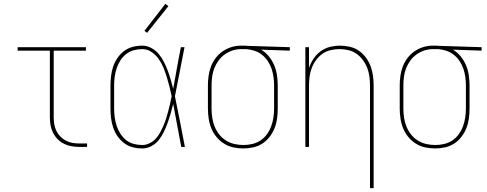

<svg xmlns="http://www.w3.org/2000/svg" viewBox="-20 -766 2540 1001"><path d="M395 0Q374 0 353.5 -3.5Q333 -7 314.5 -16Q296 -25 281 -40Q266 -55 256.5 -74Q247 -93 243.5 -113.5Q240 -134 240 -155V-502H72V-520H428V-502H260V-155Q260 -136 263 -118Q266 -100 274 -83.5Q282 -67 295 -54Q308 -41 324 -32.5Q340 -24 358.5 -21Q377 -18 395 -18H434V0Z M722 8Q696 8 671.5 1.5Q647 -5 627 -20Q607 -35 592.5 -56Q578 -77 570 -101Q562 -125 559 -150Q556 -175 556 -200V-320Q556 -345 559 -370Q562 -395 570 -419Q578 -443 592.5 -464Q607 -485 627 -500Q647 -515 671.5 -521.5Q696 -528 722 -528Q746 -528 768.5 -516Q791 -504 807 -485Q823 -466 834.5 -443.5Q846 -421 854.5 -398Q863 -375 870 -351Q877 -327 883 -303Q893 -357 902.5 -411.5Q912 -466 923 -520H942Q929 -456 917 -391.5Q905 -327 892 -264Q906 -198 918.5 -132Q931 -66 944 0H925Q914 -56 904 -112Q894 -168 883 -224Q877 -200 870 -175.5Q863 -151 854.5 -127Q846 -103 835 -80Q824 -57 808.5 -37Q793 -17 770 -4.5Q747 8 722 8ZM722 -10Q741 -10 759.5 -19Q778 -28 791.5 -42.5Q805 -57 814.5 -74.5Q824 -92 832 -110.5Q840 -129 846 -148Q852 -167 857 -186Q862 -205 866.5 -224.5Q871 -244 875 -264Q870 -289 863.5 -314.5Q857 -340 849.5 -364.5Q842 -389 832 -413.5Q822 -438 807 -459Q792 -480 770 -495Q748 -510 722 -510Q699 -510 677 -504Q655 -498 637 -483.5Q619 -469 607 -450Q595 -431 588 -409.5Q581 -388 578 -365.5Q575 -343 575 -320V-200Q575 -177 578 -154.5Q581 -132 588 -110.5Q595 -89 607 -70Q619 -51 636.5 -36.5Q654 -22 676.5 -16Q699 -10 722 -10ZM747 -595 733 -605 842 -746 858 -734Z M1249 8Q1223 8 1197 2.5Q1171 -3 1148.5 -17Q1126 -31 1109 -51.5Q1092 -72 1082 -96.5Q1072 -121 1068 -147.5Q1064 -174 1064 -200V-320Q1064 -345 1067.5 -370.5Q1071 -396 1080 -419.5Q1089 -443 1104.5 -463.5Q1120 -484 1141 -498.5Q1162 -513 1186.5 -520.5Q1211 -528 1237 -528Q1240 -528 1243.5 -528Q1247 -528 1250 -528Q1254 -528 1258.5 -528Q1263 -528 1267 -527L1491 -520V-502L1341 -507Q1364 -494 1381.5 -472.5Q1399 -451 1409.5 -426Q1420 -401 1424 -374Q1428 -347 1428 -320V-200Q1428 -174 1424.5 -148Q1421 -122 1411.5 -98Q1402 -74 1386 -53Q1370 -32 1348.5 -18Q1327 -4 1301 2Q1275 8 1249 8ZM1249 -10Q1273 -10 1296 -15.5Q1319 -21 1338.5 -34Q1358 -47 1372 -66.5Q1386 -86 1394 -108Q1402 -130 1405.5 -153.5Q1409 -177 1409 -200V-320Q1409 -342 1406 -364Q1403 -386 1396 -407Q1389 -428 1376.5 -447Q1364 -466 1346.5 -480Q1329 -494 1308 -501Q1287 -508 1264 -510H1250Q1247 -510 1244 -510Q1241 -510 1238 -510Q1215 -510 1193 -503Q1171 -496 1152 -482.5Q1133 -469 1119.5 -450.5Q1106 -432 1097.5 -410.5Q1089 -389 1086 -366Q1083 -343 1083 -320V-200Q1083 -176 1086.5 -152.5Q1090 -129 1099 -106.5Q1108 -84 1123 -65Q1138 -46 1158 -33.5Q1178 -21 1201.5 -15.5Q1225 -10 1249 -10Z M1909 215V-320Q1909 -343 1906 -366.5Q1903 -390 1894.5 -412Q1886 -434 1872 -453Q1858 -472 1839 -485.5Q1820 -499 1796.5 -504.5Q1773 -510 1750 -510Q1727 -510 1703.5 -504.5Q1680 -499 1661 -485.5Q1642 -472 1628 -453Q1614 -434 1605.5 -412Q1597 -390 1594 -366.5Q1591 -343 1591 -320V0H1572V-520H1591V-412Q1600 -438 1615 -460.5Q1630 -483 1652 -499Q1674 -515 1700.5 -521.5Q1727 -528 1753 -528Q1779 -528 1804.5 -522Q1830 -516 1851 -501.5Q1872 -487 1887.5 -466Q1903 -445 1912 -421Q1921 -397 1924.5 -371.5Q1928 -346 1928 -320V215Z M2249 8Q2223 8 2197 2.5Q2171 -3 2148.5 -17Q2126 -31 2109 -51.5Q2092 -72 2082 -96.5Q2072 -121 2068 -147.5Q2064 -174 2064 -200V-320Q2064 -345 2067.5 -370.5Q2071 -396 2080 -419.5Q2089 -443 2104.5 -463.5Q2120 -484 2141 -498.5Q2162 -513 2186.5 -520.5Q2211 -528 2237 -528Q2240 -528 2243.5 -528Q2247 -528 2250 -528Q2254 -528 2258.5 -528Q2263 -528 2267 -527L2491 -520V-502L2341 -507Q2364 -494 2381.5 -472.5Q2399 -451 2409.5 -426Q2420 -401 2424 -374Q2428 -347 2428 -320V-200Q2428 -174 2424.5 -148Q2421 -122 2411.5 -98Q2402 -74 2386 -53Q2370 -32 2348.5 -18Q2327 -4 2301 2Q2275 8 2249 8ZM2249 -10Q2273 -10 2296 -15.5Q2319 -21 2338.5 -34Q2358 -47 2372 -66.5Q2386 -86 2394 -108Q2402 -130 2405.5 -153.5Q2409 -177 2409 -200V-320Q2409 -342 2406 -364Q2403 -386 2396 -407Q2389 -428 2376.5 -447Q2364 -466 2346.5 -480Q2329 -494 2308 -501Q2287 -508 2264 -510H2250Q2247 -510 2244 -510Q2241 -510 2238 -510Q2215 -510 2193 -503Q2171 -496 2152 -482.5Q2133 -469 2119.5 -450.5Q2106 -432 2097.5 -410.5Q2089 -389 2086 -366Q2083 -343 2083 -320V-200Q2083 -176 2086.5 -152.5Q2090 -129 2099 -106.5Q2108 -84 2123 -65Q2138 -46 2158 -33.5Q2178 -21 2201.5 -15.5Q2225 -10 2249 -10Z"/></svg>

Font: Zed Mono Thin
Style: Regular
Weight: 100
Monospace: yes
Designer: Belleve Invis
Foundry: Belleve Invis
Version: Version 1.0.0; ttfautohint (v1.8.4)